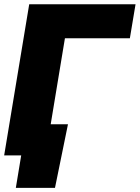

<svg xmlns="http://www.w3.org/2000/svg" viewBox="-20 -748 672 924"><path d="M632.3 -727.5 605 -564H292.5L199.2 0H0L120.6 -727.5ZM56.2 156.2 82 0H35.2L60.1 -149.9H307.1L244.6 156.2Z"/></svg>

Font: Inter 20pt Black
Style: Italic
Weight: 900
Italic angle: -9.3988°
Version: Version 4.001;git-66647c0bb